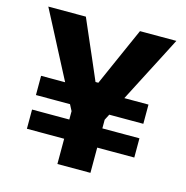

<svg xmlns="http://www.w3.org/2000/svg" viewBox="-102 -785 855 882"><g transform="rotate(15 325.0 -344.0)"><path d="M251 -245.8 111.3 -513.7Q98 -539.3 86 -562.5Q74 -585.7 58.7 -614.9Q43.4 -644.1 20.6 -687.7H199.2Q216.5 -647.9 228.7 -619.6Q240.9 -591.2 251.9 -566.1Q262.9 -541 276.2 -510.3L319.7 -409.2H333.2L378.3 -511.3Q391.8 -541.9 403.2 -567.4Q414.6 -593 427 -621.1Q439.5 -649.2 456.6 -687.7H629.6Q608.1 -645.6 585.1 -601Q562 -556.5 540.2 -514.3L401.7 -245.8ZM248.1 0Q248.1 -55.4 248.1 -107.3Q248.1 -159.2 248.1 -223V-373.9H405.2V-223Q405.2 -159.2 405.2 -107.3Q405.2 -55.4 405.2 0ZM70.9 -120.1V-211.5Q122.4 -211.5 170.5 -211.5Q218.5 -211.5 260.7 -211.5H391.8Q434.1 -211.5 482.2 -211.5Q530.3 -211.5 581.6 -211.5V-120.1Q530.3 -120.1 482.2 -120.1Q434.1 -120.1 391.8 -120.1H260.7Q218.5 -120.1 170.5 -120.1Q122.4 -120.1 70.9 -120.1ZM70.9 -280.5V-371.9Q122.4 -371.9 170.5 -371.9Q218.5 -371.9 260.7 -371.9H391.8Q434.1 -371.9 482.2 -371.9Q530.3 -371.9 581.6 -371.9V-280.5Q530.3 -280.5 482.2 -280.5Q434.1 -280.5 391.8 -280.5H260.7Q218.5 -280.5 170.5 -280.5Q122.4 -280.5 70.9 -280.5Z"/></g></svg>

Font: Commissioner Thin
Style: Regular
Weight: 100
Designer: Kostas Bartsokas
Foundry: Kostas Bartsokas
Version: Version 1.001;gftools[0.9.23]